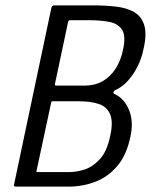

<svg xmlns="http://www.w3.org/2000/svg" viewBox="-20 -693 562 713"><path d="M464 -184Q450 -117 415.5 -76.5Q381 -36 334 -18Q287 0 235 0H38Q34 0 32.5 -2Q31 -4 32 -7L171 -665Q174 -673 181 -673H324Q371 -673 410.5 -668.5Q450 -664 477.5 -648.5Q505 -633 515.5 -600Q526 -567 513 -511Q506 -476 490.5 -445.5Q475 -415 454 -392Q433 -369 407 -358Q403 -356 401.5 -351Q400 -346 405 -344Q441 -328 459 -285Q477 -242 464 -184ZM389 -187Q401 -240 389 -268.5Q377 -297 346.5 -307Q316 -317 271 -317H177Q170 -317 170 -312L116 -60Q115 -57 115.5 -55.5Q116 -54 120 -54H239Q264 -54 294 -63.5Q324 -73 350.5 -101.5Q377 -130 389 -187ZM437 -509Q448 -559 433.5 -582Q419 -605 387 -611.5Q355 -618 309 -618H240Q234 -618 233 -612L184 -381Q183 -375 189 -375H293Q333 -375 362 -392Q391 -409 410 -439Q429 -469 437 -509Z"/></svg>

Font: Glory
Style: Italic
Weight: 400
Italic angle: -12°
Designer: Robert Leuschke
Foundry: Robert Leuschke
Version: Version 1.011